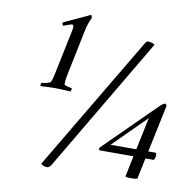

<svg xmlns="http://www.w3.org/2000/svg" viewBox="-85 -840 954 952"><g transform="rotate(10 392.0 -364.5)"><path d="M171.1 -678.6Q175.6 -680.4 181.8 -682.8Q188 -685.2 194.5 -687.3Q201 -689.4 205.8 -690.9Q210.7 -692.4 212.7 -692.4Q217.2 -692.4 218.8 -689.4Q220.5 -686.4 220.5 -680.4Q220.5 -673.8 218.5 -662.7Q216.6 -651.6 213.3 -637.2L169.8 -428.4Q167.8 -420 165.5 -411.6Q163.3 -403.2 158.7 -394.2Q157.4 -391.8 151.6 -389.4Q145.7 -387 138.6 -385.2Q131.4 -383.4 124.6 -382.5Q117.8 -381.6 115.2 -381.6Q113.2 -381.6 111.9 -377.1Q110.6 -372.6 110.6 -368.4Q110.6 -364.8 111.3 -364.2Q130.1 -365.4 146.4 -366.3Q162.6 -367.2 180.8 -367.2Q189.9 -367.2 200.6 -366.9Q211.4 -366.6 222.1 -366Q232.8 -365.4 243.5 -365.1Q254.3 -364.8 263.4 -364.2Q263.4 -364.8 264.3 -367.5Q265.3 -370.2 266 -373.5Q266.6 -376.8 266.6 -379.2Q266.6 -381.6 265.3 -381.6Q263.4 -381.6 257.5 -382.5Q251.7 -383.4 245.2 -385.2Q238.7 -387 233.1 -389.4Q227.6 -391.8 227.6 -394.2V-398.4Q227.6 -409.8 229.6 -422.1Q231.5 -434.4 234.1 -448.2L279.6 -668.4Q282.9 -686.4 287.1 -699.6Q291.3 -712.8 294.6 -721.8Q299.1 -732.6 303 -739.8Q303 -741 302.7 -743.4Q302.4 -745.8 301.7 -748.5Q301.1 -751.2 299.8 -753.3Q298.5 -755.4 297.2 -755.4H295.9Q291.3 -753 279.6 -747.3Q267.9 -741.6 250.7 -733.8Q233.5 -726 212 -716.1Q190.6 -706.2 167.2 -695.4Q165.9 -694.2 165.5 -693.3Q165.2 -692.4 165.2 -691.2Q164.6 -688.2 166.2 -684.3Q167.8 -680.4 171.1 -678.6ZM633 -665Q630 -667 620.5 -671Q611 -675 599 -675Q594 -675 589.5 -670.5Q585 -666 583 -661L182 14Q185 17 189 20Q193 22 199 24Q205 26 213 26Q220 26 225.5 20.5Q231 15 234 10ZM668.1 -301.4 633.7 -138.2H504.3ZM604.4 2.2Q604.4 4 607.3 5.2Q610.3 6.4 614.8 6.7Q619.4 7 623.6 7.3Q627.8 7.6 630.4 7.6Q639.5 7.6 645.7 7Q651.9 6.4 656.4 5.8Q661 5.2 664.2 4L686.3 -101.6H728.6Q731.2 -104.6 733.4 -112.1Q735.7 -119.6 735.7 -126.2Q735.7 -131 734.7 -134.6Q733.8 -138.2 731.2 -138.2H694.1L743.5 -373.4Q744.2 -377 741.9 -381.5Q739.6 -386 734.4 -386Q732.5 -386 729.9 -384.5Q727.3 -383 724 -380.9Q720.8 -378.8 717.8 -376.4Q714.9 -374 713 -372.2L451.7 -113.6Q451 -110.6 451.7 -107Q452.3 -103.4 455.6 -101.6H625.9Z"/></g></svg>

Font: Vermiglione
Style: Italic
Weight: 400
Italic angle: -11°
Version: Version 1.105